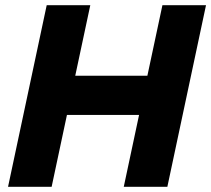

<svg xmlns="http://www.w3.org/2000/svg" viewBox="-20 -720 814 740"><path d="M11 0 160 -700H328L270 -428H548L606 -700H774L625 0H457L516 -277H238L179 0Z"/></svg>

Font: Red Hat Text VF
Style: Italic
Weight: 300
Italic angle: -12°
Designer: Pentagram, MCKL
Foundry: Pentagram, MCKL
Version: Version 1.023